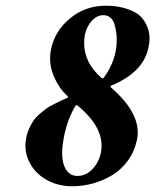

<svg xmlns="http://www.w3.org/2000/svg" viewBox="-20 -647 544 673"><path d="M351.1 -627Q376.5 -627 399.4 -622.6Q422.4 -618.2 444.6 -608.2Q466.8 -598.1 480.2 -581.3Q493.7 -564.5 500.7 -539.8Q507.8 -515.1 500.5 -481.4Q483.9 -394 369.6 -346.7Q365.2 -344.2 368.7 -340.8Q478 -246.1 460.4 -158.2Q452.1 -117.2 428.7 -84.7Q405.3 -52.2 373.3 -33Q341.3 -13.7 305.4 -3.9Q269.5 5.9 232.9 5.9Q183.6 5.9 143.3 -16.6Q103 -39.1 83 -78.6Q63 -118.2 71.8 -164.1Q75.2 -181.6 82.8 -197.8Q90.3 -213.9 97.9 -225.1Q105.5 -236.3 119.6 -248.3Q133.8 -260.3 142.1 -266.4Q150.4 -272.5 168.2 -281.5Q186 -290.5 191.9 -293.2Q197.8 -295.9 215.3 -303.7Q217.3 -304.2 218 -306.6Q218.8 -309.1 217.3 -309.6Q187.5 -335.9 168.5 -380.1Q149.4 -424.3 158.7 -473.6Q171.4 -537.6 225.1 -582.3Q278.8 -627 351.1 -627ZM342.3 -593.8Q315.4 -593.8 295.2 -565.7Q274.9 -537.6 274.9 -496.1Q274.9 -427.2 335.4 -374L339.4 -372.1Q342.3 -372.1 344.2 -375Q389.2 -437 389.2 -506.8Q389.2 -522 387.2 -535.4Q385.3 -548.8 380.9 -563Q376.5 -577.1 366.5 -585.4Q356.4 -593.8 342.3 -593.8ZM251.5 -30.3Q282.7 -30.3 305.9 -56.2Q329.1 -82 334.5 -117.2Q347.2 -197.3 254.4 -274.9Q252 -276.9 251.5 -277.3Q249.5 -278.3 247.6 -278.3Q246.6 -278.3 244.6 -276.4Q211.9 -222.2 200.7 -147.5Q192.9 -92.3 206.8 -61.3Q220.7 -30.3 251.5 -30.3Z"/></svg>

Font: Crimson
Style: BoldItalic
Weight: 700
Italic angle: -11°
Version: Version 0.8